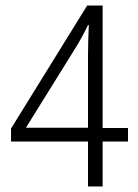

<svg xmlns="http://www.w3.org/2000/svg" viewBox="-20 -676 501 696"><path d="M444 -163H352V0H299V-163H20V-210L296 -656H352V-212H444ZM299 -213V-476Q299 -506 300 -534Q301 -562 302 -585H299Q288 -562 275 -538.5Q262 -515 248 -493L74 -213Z"/></svg>

Font: Noto Sans Telugu Condensed Light
Style: Regular
Weight: 300
Width: 3
Designer: Jelle Bosma - Monotype Design Team
Foundry: Monotype Imaging Inc.
Version: Version 2.005; ttfautohint (v1.8.4.7-5d5b)